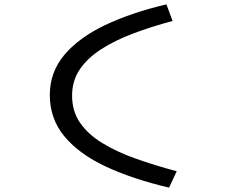

<svg xmlns="http://www.w3.org/2000/svg" viewBox="-20 -755 1040 879"><path d="M754 104Q588 65 465.5 8Q343 -49 275.5 -130Q208 -211 208 -320Q208 -424 274 -503Q340 -582 460 -639.5Q580 -697 742 -735L770 -659Q673 -633 589.5 -601.5Q506 -570 443 -529.5Q380 -489 345 -437Q310 -385 310 -317Q310 -246 346.5 -193Q383 -140 448.5 -100Q514 -60 601 -29Q688 2 789 29Z"/></svg>

Font: Inconsolata UltraExpanded Thin
Style: Regular
Weight: 100
Width: 9
Monospace: yes
Designer: Raph Levien, Cyreal, Brenton Simpson
Foundry: Raph Levien, Cyreal, Google
Version: Version 3.100; ttfautohint (v1.8.4.7-5d5b)